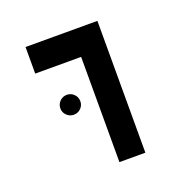

<svg xmlns="http://www.w3.org/2000/svg" viewBox="-108 -694 802 802"><g transform="rotate(-20 293.0 -293.0)"><path d="M290.5 0V-467.8H86.4V-585.9H405.8V0ZM179.7 -251Q161.6 -251 148.4 -263.9Q135.3 -276.9 135.3 -294.9Q135.3 -313.5 148.4 -326.4Q161.6 -339.4 179.7 -339.4Q198.2 -339.4 211.2 -326.4Q224.1 -313.5 224.1 -294.9Q224.1 -276.9 211.2 -263.9Q198.2 -251 179.7 -251Z"/></g></svg>

Font: Cascadia Mono PL SemiBold
Style: Regular
Weight: 600
Monospace: yes
Designer: Aaron Bell
Foundry: Saja Typeworks
Version: Version 2404.023; ttfautohint (v1.8.4)